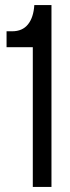

<svg xmlns="http://www.w3.org/2000/svg" viewBox="-20 -741 279 761"><path d="M110 -554H6V-617H28Q69 -617 91 -644.5Q113 -672 116 -721H184V0H110Z"/></svg>

Font: Mona Sans Condensed
Style: Regular
Weight: 400
Width: 3
Designer: Deni Anggara
Foundry: GitHub
Version: Version 2.000